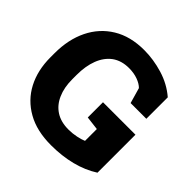

<svg xmlns="http://www.w3.org/2000/svg" viewBox="-187 -882 1054 1054"><g transform="rotate(45 339.5 -355.5)"><path d="M356.4 10.3Q245.6 10.3 169.9 -32.7Q93.3 -75.7 53.2 -152.1Q13.2 -228.5 13.2 -329.1V-361.3Q13.2 -467.3 52.7 -548.3Q92.3 -629.4 167.5 -675.3Q242.7 -721.2 349.1 -721.2Q421.9 -721.2 495.1 -699Q568.4 -676.8 624 -628.9V-462.4H502L476.1 -552.7Q459.5 -569.8 429 -581.1Q398.4 -592.3 360.4 -592.3Q302.2 -592.3 262.2 -563.5Q222.7 -534.2 202.9 -482.4Q183.1 -430.7 183.1 -362.3V-329.1Q183.1 -264.2 204.1 -217.3Q224.6 -169.9 264.6 -144Q304.7 -118.2 363.3 -118.2Q394 -118.2 424.3 -124.5Q454.6 -130.9 471.7 -138.7V-230.5L391.6 -240.2V-358.4H643.6V-63.5Q585.9 -26.4 513.4 -8.1Q440.9 10.3 356.4 10.3Z"/></g></svg>

Font: Hanuman Black
Style: Regular
Weight: 900
Designer: Danh Hong
Version: Version 8.002; ttfautohint (v1.8.3)